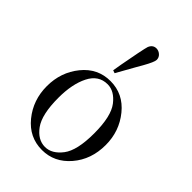

<svg xmlns="http://www.w3.org/2000/svg" viewBox="-210 -790 892 892"><g transform="rotate(45 236.0 -344.0)"><path d="M429.2 -214.8Q429.2 -119.6 373 -54.2Q316.9 11.2 235.8 11.2Q151.9 11.2 96.9 -56.4Q42 -124 42 -215.1Q42 -306.2 96.4 -373.5Q150.9 -440.9 234.9 -440.9Q318.8 -440.9 374 -373Q429.2 -305.2 429.2 -214.8ZM118.2 -214.8Q118.2 -105 153.1 -56.9Q188 -8.8 235.8 -8.8Q280.8 -8.8 316.9 -55.9Q353 -103 353 -215.1Q353 -327.1 316.9 -374Q280.8 -420.9 235.8 -420.9Q176.8 -420.9 147.5 -362.8Q118.2 -304.7 118.2 -214.8ZM208 -484.9Q208 -486.8 215.6 -530Q223.1 -573.2 232.7 -620.1Q242.2 -667 245.1 -674.8Q254.9 -698.7 277.8 -699.2Q293 -699.2 304.9 -688.7Q316.9 -678.2 316.9 -662.1Q316.9 -647.9 290 -600.1Q285.2 -591.3 272 -568.8Q243.2 -518.1 222.2 -480Z"/></g></svg>

Font: CMU Serif Upright Italic
Style: UprightItalic
Weight: 500
Version: Version 0.7.0